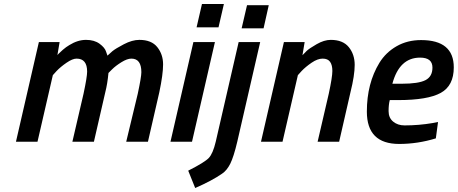

<svg xmlns="http://www.w3.org/2000/svg" viewBox="-20 -711 2296 963"><path d="M417 -352Q417 -417 364 -417Q344 -417 314 -396.5Q284 -376 264 -355L245 -334L168 0H60L175 -500H279L268 -435Q271 -438 275.5 -443Q280 -448 295.5 -461.5Q311 -475 328 -485Q370 -511 411.5 -511Q453 -511 479.5 -491.5Q506 -472 512 -452L519 -432Q528 -441 543.5 -454Q559 -467 601 -489Q643 -511 679 -511Q740 -511 769 -474.5Q798 -438 798 -388Q798 -338 779 -248L722 0H613L671 -241Q689 -325 689 -349Q689 -417 639 -417Q618 -417 589 -399Q560 -381 542 -363L524 -345Q519 -291 508 -248L451 0H343L399 -241Q417 -325 417 -352Z M835 0 950 -500H1058L943 0ZM966 -574 993 -691H1103L1076 -574Z M1062 0 1177 -500H1285L1170 0Q1152 76 1135 110Q1118 144 1094 160Q1042 196 959 232L924 145Q1007 103 1027.5 81Q1048 59 1062 0ZM1192 -569 1219 -685H1328L1302 -569Z M1639 -511Q1700 -511 1729.5 -474.5Q1759 -438 1759 -385.5Q1759 -333 1738 -249L1681 0H1573L1629 -241Q1647 -325 1647 -355Q1647 -385 1635.5 -401Q1624 -417 1598.5 -417Q1573 -417 1543 -396.5Q1513 -376 1493 -355L1474 -334L1397 0H1289L1404 -500H1508L1497 -434Q1505 -443 1518 -455.5Q1531 -468 1568.5 -489.5Q1606 -511 1639 -511Z M2009 -82Q2081 -82 2151 -94L2177 -99L2166 -17Q2075 11 1982 11Q1820 11 1820 -151Q1820 -293 1883 -396Q1915 -448 1969 -479Q2023 -510 2092 -510Q2256 -510 2256 -373Q2256 -281 2190.5 -245Q2125 -209 1977 -209H1935Q1929 -187 1929 -153.5Q1929 -120 1952 -101Q1975 -82 2009 -82ZM1995 -291Q2079 -291 2114 -309Q2149 -327 2149 -372Q2149 -422 2087 -422Q1983 -422 1948 -291Z"/></svg>

Font: Titillium Web
Style: SemiBold Italic
Weight: 600
Italic angle: -13°
Version: Version 1.001;PS 57.000;hotconv 1.0.70;makeotf.lib2.5.55311